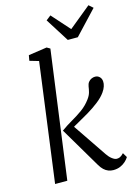

<svg xmlns="http://www.w3.org/2000/svg" viewBox="-144 -1066 840 1155"><g transform="rotate(-15 276.0 -488.5)"><path d="M53.5 0 152 -739.5 95.5 -756 101.5 -789.5 216.5 -806.5 237 -794.5 129.5 0ZM414 10Q398 10 383.2 4.2Q368.5 -1.5 356 -13.2Q343.5 -25 332.5 -43.5L182 -298Q215 -322 249.8 -341.8Q284.5 -361.5 316.5 -384.5Q348.5 -407.5 372.5 -440Q388 -460.5 393 -479.8Q398 -499 400 -515Q402.5 -531 410.5 -541.2Q418.5 -551.5 429.8 -556.5Q441 -561.5 452 -561.5Q469 -561.5 480.5 -550Q492 -538.5 492.5 -520Q493.5 -507.5 488.2 -491.2Q483 -475 471 -458Q452.5 -431.5 420.2 -406.5Q388 -381.5 352.2 -360.2Q316.5 -339 286 -322.2Q255.5 -305.5 240.5 -295.5V-321L394 -94.5Q407 -75 423.2 -62.8Q439.5 -50.5 452 -50.5Q462 -50.5 471.5 -54.5Q481 -58.5 495.5 -73.5L512.5 -45Q505 -32 491 -19.2Q477 -6.5 457.8 1.8Q438.5 10 414 10ZM351.5 -817.5 259 -964 288.5 -987Q313.5 -959 338.5 -931Q363.5 -903 388.5 -875Q422.5 -903 457 -931Q491.5 -959 525.5 -987L551.5 -964L414 -817.5Z"/></g></svg>

Font: Merriweather 7pt Light
Style: Italic
Weight: 300
Italic angle: -7.8°
Designer: Eben Sorkin
Foundry: Eben Sorkin
Version: Version 2.200;gftools[0.9.31]